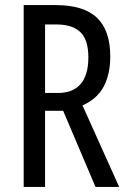

<svg xmlns="http://www.w3.org/2000/svg" viewBox="-20 -734 501 754"><path d="M199 -714Q309 -714 361 -664Q413 -614 413 -513Q413 -443 387.5 -394.5Q362 -346 304 -320L448 0H355L228 -299H157V0H73V-714ZM200 -638H157V-369H209Q266 -369 296.5 -404Q327 -439 327 -509Q327 -577 296 -607.5Q265 -638 200 -638Z"/></svg>

Font: Noto Sans ExtraCondensed
Style: Regular
Weight: 400
Width: 2
Designer: Monotype Design Team
Foundry: Monotype Imaging Inc.
Version: Version 2.013; ttfautohint (v1.8.4.7-5d5b)